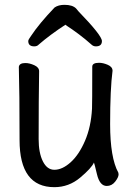

<svg xmlns="http://www.w3.org/2000/svg" viewBox="-20 -751 540 795"><path d="M205 24Q61 24 61 -171Q61 -371 58 -474Q60 -490 85 -490Q102 -490 122 -481Q142 -472 142 -456Q140 -340 140 -175Q140 -118 157.5 -83Q175 -48 205 -48Q238 -48 272.5 -79Q307 -110 332 -168Q357 -226 361 -301Q362 -318 362 -475Q362 -491 390 -491Q407 -491 426.5 -482.5Q446 -474 446 -458Q436 -382 436 -237Q436 -98 470 -36L471 -29Q471 -17 457 1Q443 19 422 19Q393 19 381.5 -29.5Q370 -78 369 -78Q359 -55 312 -15.5Q265 24 205 24ZM122 -559Q97 -559 97 -581Q97 -587 109 -603Q142 -653 206 -720Q222 -731 247 -731Q280 -731 295 -716L305 -704Q402 -604 402 -581Q402 -559 377 -559Q366 -559 358 -567Q311 -609 251 -648L253 -650Q187 -607 141 -567Q134 -559 122 -559Z"/></svg>

Font: LXGW WenKai Mono TC
Style: Bold
Weight: 700
Designer: LXGW / Fontworks Inc.
Foundry: LXGW / Fontworks Inc.
Version: Version 1.330